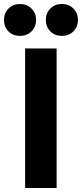

<svg xmlns="http://www.w3.org/2000/svg" viewBox="-53 -943 411 963"><path d="M73 0V-700H231V0ZM258 -763Q222 -763 199.5 -785.5Q177 -808 177 -843Q177 -877.5 199.5 -900.2Q222 -923 258 -923Q292 -923 315 -900.2Q338 -877.5 338 -843Q338 -808 315 -785.5Q292 -763 258 -763ZM47 -763Q12 -763 -10.5 -785.5Q-33 -808 -33 -843Q-33 -877.5 -10.5 -900.2Q12 -923 47 -923Q81.5 -923 104.8 -900.2Q128 -877.5 128 -843Q128 -808 104.8 -785.5Q81.5 -763 47 -763Z"/></svg>

Font: Overpass Black
Style: Regular
Weight: 900
Designer: Delve Withrington, Dave Bailey, Thomas Jockin
Foundry: Delve Fonts LLC
Version: Version 4.000; ttfautohint (v1.8.3)